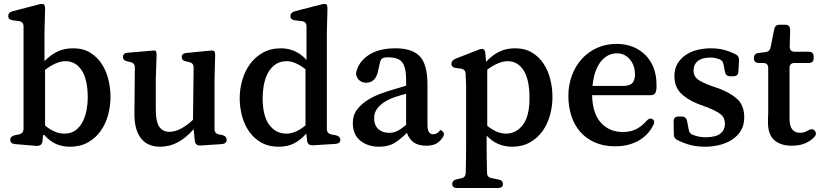

<svg xmlns="http://www.w3.org/2000/svg" viewBox="-20 -714 4081 954"><path d="M201 -552V-410Q232 -442 266 -458Q300 -474 343 -474Q393 -474 428 -452.5Q463 -431 485.5 -396.5Q508 -362 518.5 -319Q529 -276 529 -233Q529 -187 517 -142.5Q505 -98 480 -63Q455 -28 417 -6.5Q379 15 328 15Q290 15 259 1.5Q228 -12 200 -43H194L191 -12Q188 11 163 11L55 2Q31 0 31 -19Q31 -37 54 -42L74 -46Q96 -51 97 -72V-583Q97 -606 74 -609L44 -613Q21 -616 21 -634Q21 -652 42 -658L173 -692Q178 -694 181.5 -694Q185 -694 189 -694Q196 -694 198 -692Q204 -688 204 -668ZM204 -367V-90Q253 -50 300 -50Q334 -50 356.5 -67.5Q379 -85 392 -111.5Q405 -138 410.5 -169Q416 -200 416 -227Q416 -319 386 -364.5Q356 -410 305 -410Q261 -410 204 -367Z M1046 -73Q1046 -50 1068 -46L1084 -43Q1106 -38 1106 -19Q1106 0 1082 2L975 9H973Q951 9 948 -14L942 -72Q867 15 776 15Q747 15 723 5.5Q699 -4 682 -25Q665 -45 656 -77.5Q647 -110 648 -158L650 -379Q650 -401 627 -406L613 -409Q591 -413 591 -432Q591 -450 615 -452L731 -462Q735 -462 738 -462.5Q741 -463 743 -463Q750 -463 754 -461Q758 -457 758 -438L754 -320V-172Q754 -109 771.5 -84Q789 -59 821 -59Q850 -59 880.5 -75.5Q911 -92 939 -119L942 -379Q942 -401 919 -406L905 -409Q883 -413 883 -431Q883 -449 907 -451L1021 -462Q1025 -462 1028 -462.5Q1031 -463 1033 -463Q1040 -463 1044 -461Q1046 -459 1047.5 -454Q1049 -449 1049 -438L1046 -320Z M1604 -73Q1604 -51 1627 -46L1648 -42Q1671 -37 1671 -19Q1671 -1 1647 1L1533 8Q1509 8 1506 -14L1502 -50Q1473 -18 1441 -1.5Q1409 15 1364 15Q1314 15 1277.5 -6Q1241 -27 1217.5 -61Q1194 -95 1182.5 -138Q1171 -181 1171 -226Q1171 -272 1184 -316.5Q1197 -361 1222.5 -396Q1248 -431 1286.5 -452.5Q1325 -474 1376 -474Q1451 -474 1503 -416V-582Q1503 -606 1480 -609L1446 -613Q1423 -616 1423 -634Q1423 -652 1445 -658L1577 -692Q1582 -694 1585.5 -694Q1589 -694 1593 -694Q1600 -694 1602 -692Q1607 -688 1607 -668L1604 -552ZM1498 -91V-370Q1446 -410 1405 -410Q1370 -410 1346.5 -392.5Q1323 -375 1309.5 -348Q1296 -321 1290.5 -289Q1285 -257 1285 -229Q1285 -137 1318 -93.5Q1351 -50 1402 -50Q1449 -50 1498 -91Z M2167 -68Q2169 -70 2180 -60Q2192 -48 2179 -30Q2163 -7 2144 1.5Q2125 10 2099 10Q2058 10 2034.5 -7.5Q2011 -25 2002 -54Q1970 -22 1940 -3.5Q1910 15 1863 15Q1808 15 1770.5 -15Q1733 -45 1733 -103Q1733 -142 1754.5 -170Q1776 -198 1808.5 -218Q1841 -238 1878 -251Q1915 -264 1947 -273L1998 -288V-314Q1998 -380 1978.5 -404.5Q1959 -429 1912 -429Q1907 -429 1902.5 -429Q1898 -429 1893 -428Q1873 -427 1868 -404L1859 -363Q1847 -303 1799 -303Q1779 -303 1765 -315.5Q1751 -328 1749 -348Q1758 -404 1809.5 -439Q1861 -474 1945 -474Q2028 -474 2066 -434Q2104 -394 2104 -293V-92Q2104 -47 2132 -47Q2144 -47 2154 -54Q2161 -59 2163 -62.5Q2165 -66 2167 -68ZM1998 -93V-248Q1974 -242 1946.5 -233Q1919 -224 1895 -210Q1871 -196 1855 -175.5Q1839 -155 1839 -126Q1839 -92 1859.5 -73Q1880 -54 1914 -54Q1934 -54 1951.5 -62Q1969 -70 1998 -93Z M2383 -469Q2391 -464 2392 -446L2395 -407Q2427 -441 2461.5 -457.5Q2496 -474 2539 -474Q2589 -474 2624 -452.5Q2659 -431 2681.5 -396.5Q2704 -362 2714.5 -319Q2725 -276 2725 -233Q2725 -187 2713 -142.5Q2701 -98 2676 -63Q2651 -28 2613 -6.5Q2575 15 2524 15Q2450 15 2398 -40V14Q2398 43 2398.5 77.5Q2399 112 2400 144Q2400 167 2422 171L2457 178Q2479 182 2479 201Q2479 220 2454 220H2252Q2227 220 2227 201Q2227 182 2249 177L2272 172Q2294 167 2294 145Q2295 113 2295.5 78.5Q2296 44 2296 14V-253Q2296 -273 2296 -289Q2296 -305 2295 -317Q2294 -325 2294 -332Q2294 -339 2294 -347Q2292 -370 2270 -373L2246 -376Q2223 -379 2223 -397Q2223 -414 2243 -422L2358 -467Q2367 -471 2375 -471Q2379 -471 2383 -469ZM2401 -368V-89Q2449 -50 2494 -50Q2544 -50 2577.5 -93Q2611 -136 2611 -227Q2611 -319 2581.5 -364.5Q2552 -410 2503 -410Q2458 -410 2401 -368Z M3240 -263Q3236 -241 3212 -241H2922Q2924 -150 2966 -104Q3008 -58 3075 -58Q3114 -58 3141.5 -72.5Q3169 -87 3192 -113Q3203 -125 3213 -125Q3218 -125 3222 -122Q3237 -112 3226 -92Q3200 -41 3151 -14Q3102 13 3036 13Q2980 13 2936.5 -6Q2893 -25 2863.5 -58.5Q2834 -92 2819 -138Q2804 -184 2804 -238Q2804 -290 2821 -337Q2838 -384 2869.5 -419.5Q2901 -455 2945.5 -475.5Q2990 -496 3044 -496Q3089 -496 3125.5 -481Q3162 -466 3188 -439.5Q3214 -413 3228 -376Q3242 -339 3242 -294Q3242 -286 3242 -278.5Q3242 -271 3240 -263ZM2924 -287H3074Q3110 -287 3122.5 -302Q3135 -317 3135 -344Q3135 -389 3109.5 -419Q3084 -449 3046 -449Q3015 -449 2992.5 -433.5Q2970 -418 2955.5 -394Q2941 -370 2933.5 -341.5Q2926 -313 2924 -287Z M3518 -286 3550 -275Q3587 -261 3611.5 -245.5Q3636 -230 3652 -213Q3666 -195 3672 -174.5Q3678 -154 3678 -131Q3678 -91 3660.5 -63.5Q3643 -36 3615 -18.5Q3587 -1 3552.5 7Q3518 15 3484 15Q3442 15 3410 6.5Q3378 -2 3346 -18Q3328 -26 3328 -47L3327 -110Q3327 -135 3351 -135H3367Q3389 -135 3394 -112L3402 -70Q3405 -50 3423 -44Q3453 -32 3485 -32Q3536 -32 3559 -50Q3582 -68 3582 -100Q3582 -129 3562 -145.5Q3542 -162 3491 -182L3447 -198Q3391 -221 3361 -253Q3331 -285 3331 -335Q3331 -373 3347 -399Q3363 -425 3389 -442Q3415 -459 3447 -466.5Q3479 -474 3512 -474Q3547 -474 3576 -466.5Q3605 -459 3634 -445Q3653 -436 3652 -415L3649 -359Q3648 -335 3624 -335H3609Q3586 -335 3582 -357L3575 -394Q3571 -415 3553 -420Q3532 -428 3509 -428Q3469 -428 3447.5 -411Q3426 -394 3426 -362Q3426 -338 3445 -321Q3455 -313 3473.5 -304Q3492 -295 3518 -286Z M3995 -66Q4006 -72 4014 -72Q4022 -72 4028 -65Q4041 -49 4026 -33Q4007 -13 3979.5 -1.5Q3952 10 3914 10Q3859 10 3827.5 -17.5Q3796 -45 3796 -104Q3796 -117 3796 -127.5Q3796 -138 3797 -148V-376Q3797 -401 3772 -401H3751Q3726 -401 3726 -425Q3726 -448 3749 -451L3784 -455Q3805 -458 3809 -479L3827 -569Q3831 -591 3854 -591H3882Q3906 -591 3906 -566L3904 -482Q3904 -457 3929 -457H3998Q4023 -457 4023 -432V-426Q4023 -401 3998 -401H3928Q3903 -401 3903 -376V-123Q3903 -86 3917.5 -70Q3932 -54 3955 -54Q3963 -54 3973.5 -56.5Q3984 -59 3995 -66Z"/></svg>

Font: Song Myung
Style: Regular
Weight: 400
Designer: JIKJI
Foundry: JIKJI
Version: Version 1.00